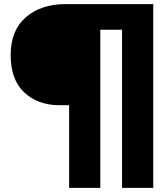

<svg xmlns="http://www.w3.org/2000/svg" viewBox="-20 -782 800 936"><path d="M317 -269H272Q164 -269 98 -331.5Q32 -394 32 -513Q32 -634 106 -698Q180 -762 300 -762H727V134H575V-637H469V134H317Z"/></svg>

Font: Prompt SemiBold
Style: Regular
Weight: 600
Designer: Katatrad Team
Foundry: CadsonDemak
Version: Version 1.001